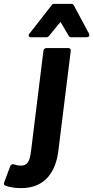

<svg xmlns="http://www.w3.org/2000/svg" viewBox="-102 -752 480 990"><path d="M58 27C51 84 38 102 5 102C-8 102 -20 99 -32 95C-39 93 -47 98 -49 104L-81 190C-83 196 -81 203 -75 205C-56 212 -30 218 7 218C132 218 186 132 199 25L263 -491C264 -496 260 -504 252 -504H136C131 -504 123 -499 122 -491ZM51 -580C35 -560 59 -560 59 -560H139C143 -560 147 -563 150 -566L210 -639L253 -566C255 -563 259 -560 263 -560H343C367 -560 356 -580 356 -580L278 -726C276 -729 272 -732 268 -732H176C172 -732 168 -730 165 -726Z"/></svg>

Font: Falling Sky
Style: BdObl
Weight: 700
Designer: Paul D. Hunt
Foundry: Adobe Systems Incorporated
Version: Version 1.02